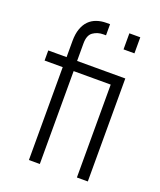

<svg xmlns="http://www.w3.org/2000/svg" viewBox="-133 -792 729 876"><g transform="rotate(20 231.5 -354.5)"><path d="M346 -700H399V-622H346ZM165 -500H399V0H346V-451H166V0H113V-451H25V-500H114V-578Q114 -613 123 -638Q132 -663 147.5 -678.5Q163 -694 184.5 -701.5Q206 -709 231 -709H249V-655H236Q208 -655 186.5 -640Q165 -625 165 -585Z"/></g></svg>

Font: Marvel
Style: Regular
Weight: 400
Designer: Carolina Trebol
Foundry: Carolina Trebol
Version: Version 1.001